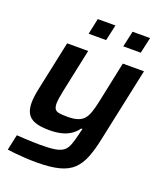

<svg xmlns="http://www.w3.org/2000/svg" viewBox="-162 -812 960 1125"><g transform="rotate(20 317.5 -249.0)"><path d="M200 207Q166 207 131.5 205Q97 203 67 200Q37 197 17 194L38 97Q65 99 91.5 100Q118 101 142.5 102Q167 103 187 103Q243 103 276.5 97.5Q310 92 328.5 78Q347 64 357 38Q367 12 377 -29Q379 -40 382 -50.5Q385 -61 387 -69H379Q362 -45 337.5 -28.5Q313 -12 280.5 -4Q248 4 205 4Q147 4 114 -9Q81 -22 67.5 -48Q54 -74 54 -112Q54 -132 57.5 -157Q61 -182 67 -209L131 -510H262L205 -241Q200 -218 196.5 -195Q193 -172 193 -158Q193 -135 201 -123.5Q209 -112 228.5 -109Q248 -106 279 -106Q318 -106 343 -114.5Q368 -123 382.5 -140.5Q397 -158 406 -185Q415 -212 423 -248L478 -510H610L512 -50Q498 18 478.5 67.5Q459 117 426.5 148Q394 179 339.5 193Q285 207 200 207ZM446 -606 468 -705H577L555 -606ZM230 -606 251 -705H361L339 -606Z"/></g></svg>

Font: Saira SemiExpanded SemiBold
Style: Italic
Weight: 600
Width: 6
Italic angle: -12°
Designer: Hector Gatti with collaboration of the Omnibus-Type team
Foundry: Omnibus-Type
Version: Version 1.101